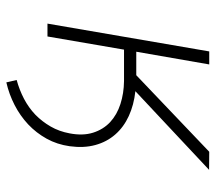

<svg xmlns="http://www.w3.org/2000/svg" viewBox="-58 -510 703 627"><g transform="rotate(90 293.5 -196.5)"><path d="M277.8 -287.1 534.7 -527.8 475.6 -528.3 225.6 -290H148.9L190.4 -528.3H147.9L57.1 0H99.1L142.1 -250H244.6Q284.7 -249.5 319.6 -238.3Q354.5 -227.1 378.9 -204.6Q402.8 -182.1 413.3 -148.9Q423.8 -115.7 415.5 -72.3Q409.2 -38.1 393.1 -10.3Q377 17.6 354.5 39.6Q331.5 61.5 302.5 76.7Q273.4 91.8 241.2 100.6L249 134.3Q287.6 125.5 322.8 107.4Q357.9 89.4 386.2 63Q414.1 36.6 432.9 2.7Q451.7 -31.2 457.5 -72.3Q463.9 -118.7 453.6 -156.2Q443.4 -193.8 418.9 -221.7Q395 -249 358.9 -265.6Q322.8 -282.2 277.8 -287.1Z"/></g></svg>

Font: Roboto Mono ExtraLight
Style: Italic
Weight: 250
Italic angle: -10°
Monospace: yes
Designer: Google
Version: Version 3.000